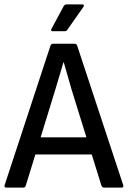

<svg xmlns="http://www.w3.org/2000/svg" viewBox="-20 -854 583 874"><path d="M10 0Q-2 0 1 -11L210 -647Q214 -655 221 -655H319Q328 -655 331 -647L541 -11Q544 0 533 0H454Q446 0 442 -8L305 -449Q296 -480 287.5 -510.5Q279 -541 270 -571H269Q260 -541 251 -510.5Q242 -480 233 -450L97 -8Q94 0 86 0ZM125 -151 145 -229H393L413 -151ZM219 -712Q214 -712 213 -715Q212 -718 214 -722L271 -828Q276 -834 282 -834H354Q360 -834 361.5 -831Q363 -828 360 -823L287 -719Q283 -712 275 -712Z"/></svg>

Font: Sofia Sans Semi Condensed Medium
Style: Regular
Weight: 500
Designer: Botio Nikoltchev, Ani Petrova
Foundry: lettersoup
Version: Version 4.100